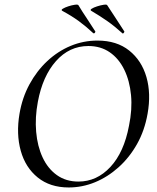

<svg xmlns="http://www.w3.org/2000/svg" viewBox="-20 -815 692 847"><path d="M283 12Q201 12 146.5 -32Q92 -76 71.5 -150Q51 -224 66 -313Q78 -384 110 -443Q142 -502 188.5 -545.5Q235 -589 291.5 -612.5Q348 -636 410 -636Q495 -636 550 -592Q605 -548 626 -475Q647 -402 631 -313Q618 -239 584.5 -179.5Q551 -120 503 -77Q455 -34 399 -11Q343 12 283 12ZM326 -14Q407 -14 467 -78.5Q527 -143 549 -260Q564 -332 558 -395.5Q552 -459 528 -508Q504 -557 464 -584.5Q424 -612 370 -612Q286 -612 227 -545.5Q168 -479 147 -366Q134 -297 139.5 -233.5Q145 -170 168 -120.5Q191 -71 231 -42.5Q271 -14 326 -14ZM519 -669Q486 -699 454 -721.5Q422 -744 383 -767Q376 -771 384.5 -776.5Q393 -782 408.5 -787Q424 -792 437.5 -794Q451 -796 453 -792Q472 -762 490 -735.5Q508 -709 528 -677Q530 -675 526 -670Q522 -665 519 -669ZM391 -669Q359 -699 327.5 -722Q296 -745 255 -767Q248 -771 257 -776.5Q266 -782 281 -787Q296 -792 310 -794Q324 -796 326 -792Q344 -762 362 -735.5Q380 -709 400 -677Q402 -675 398.5 -670.5Q395 -666 391 -669Z"/></svg>

Font: Cormorant Garamond Light Medium
Style: Italic
Weight: 500
Italic angle: -10°
Version: Version 4.001